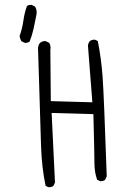

<svg xmlns="http://www.w3.org/2000/svg" viewBox="-20 -785 540 808"><path d="M85.9 -604.5Q97.2 -604.5 104.5 -609.9Q114.7 -634.8 121.1 -663.3Q127.4 -691.9 133.3 -722.7Q134.3 -728 134.3 -732.4Q134.3 -746.6 127.4 -757.3L113.8 -764.2Q112.3 -764.6 111.6 -764.6Q110.8 -764.6 110.1 -764.6Q109.4 -764.6 108.2 -764.4Q106.9 -764.2 105.7 -764.2Q104.5 -764.2 103.3 -763.9Q102.1 -763.7 100.8 -763.2Q99.6 -762.7 98.6 -762.5Q97.7 -762.2 96.7 -761.7Q94.7 -760.7 93.3 -759.3Q83 -731 78.6 -699.2Q73.7 -664.6 62.5 -633.3Q64 -622.1 69.8 -611.8L83.5 -605Q85 -604.5 85.9 -604.5ZM183.1 2.4Q184.6 2.9 187.7 2.9Q190.9 2.9 195.6 1.7Q200.2 0.5 204.6 -2.4L211.4 -16.6L197.3 -309.6L373 -304.7Q377.4 -137.7 377.4 -99.1Q377.4 -60.5 388.7 -28.8L400.9 -22.9Q402.3 -22.5 403.3 -22.5Q414.6 -22.5 421.9 -27.8L429.2 -43Q417.5 -381.3 411.9 -460.2Q406.2 -539.1 391.6 -612.3L380.4 -617.7Q378.9 -618.2 375.5 -618.2Q372.1 -618.2 367.2 -616.7Q362.3 -615.2 357.9 -611.8Q351.6 -604 350.1 -593.3L368.7 -354.5L193.8 -359.4L191.9 -575.2Q192.9 -580.6 192.9 -584.5Q192.9 -588.4 191.9 -591.8Q190.9 -598.6 186.5 -605L172.4 -611.8Q171.4 -612.3 170.4 -612.3Q157.7 -612.3 147.9 -604Q140.1 -594.2 140.1 -580.1L152.8 -169.4Q155.8 -78.6 171.9 -2.9Z"/></svg>

Font: NaikaiFont
Style: ExtraLight
Weight: 200
Version: Version 1.89